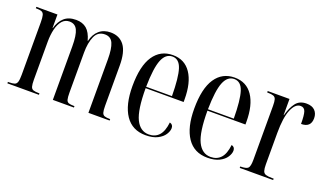

<svg xmlns="http://www.w3.org/2000/svg" viewBox="-60 -897 2121 1258"><g transform="rotate(20 1000.0 -268.0)"><path d="M21 0V-10H27Q53 -10 66.5 -14.5Q80 -19 85 -35Q90 -51 90 -84V-450Q90 -484 85.5 -500Q81 -516 68 -521Q55 -526 30 -526H28V-536H175V-442H177Q190 -490 220.5 -517.5Q251 -545 303 -545Q348 -545 376.5 -521Q405 -497 420 -442H422Q433 -490 464.5 -517.5Q496 -545 544 -545Q606 -545 639.5 -500.5Q673 -456 673 -361V-81Q673 -49 677.5 -34Q682 -19 695 -14.5Q708 -10 732 -10H734V0H586V-373Q586 -447 570 -483.5Q554 -520 513 -520Q464 -520 444 -474.5Q424 -429 424 -361V-83Q424 -50 428 -34.5Q432 -19 444.5 -14.5Q457 -10 481 -10H485V0H338V-373Q338 -451 321.5 -485.5Q305 -520 266 -520Q235 -520 215 -496.5Q195 -473 185.5 -434Q176 -395 176 -347V-82Q176 -50 180.5 -34.5Q185 -19 198.5 -14.5Q212 -10 239 -10H241V0Z M987 10Q894 10 845.5 -61.5Q797 -133 797 -263Q797 -404 844.5 -474.5Q892 -545 978 -545Q1060 -545 1104 -480Q1148 -415 1148 -298V-280H883Q883 -129 914 -65.5Q945 -2 1005 -2Q1049 -2 1075.5 -31Q1102 -60 1109 -123Q1133 -117 1133 -92Q1133 -71 1117.5 -47Q1102 -23 1069.5 -6.5Q1037 10 987 10ZM1063 -290Q1062 -420 1043.5 -477.5Q1025 -535 978 -535Q931 -535 908 -478Q885 -421 883 -290Z M1418 10Q1325 10 1276.5 -61.5Q1228 -133 1228 -263Q1228 -404 1275.5 -474.5Q1323 -545 1409 -545Q1491 -545 1535 -480Q1579 -415 1579 -298V-280H1314Q1314 -129 1345 -65.5Q1376 -2 1436 -2Q1480 -2 1506.5 -31Q1533 -60 1540 -123Q1564 -117 1564 -92Q1564 -71 1548.5 -47Q1533 -23 1500.5 -6.5Q1468 10 1418 10ZM1494 -290Q1493 -420 1474.5 -477.5Q1456 -535 1409 -535Q1362 -535 1339 -478Q1316 -421 1314 -290Z M1641 0V-10H1642Q1683 -10 1695 -22.5Q1707 -35 1707 -81V-456Q1707 -487 1702.5 -501.5Q1698 -516 1684.5 -521Q1671 -526 1644 -526H1641V-536H1793V-424H1795Q1809 -478 1834.5 -512Q1860 -546 1909 -546Q1948 -546 1968 -525.5Q1988 -505 1988 -472Q1988 -408 1920 -408Q1920 -470 1911.5 -494Q1903 -518 1878 -518Q1841 -518 1817.5 -462.5Q1794 -407 1794 -300V-81Q1794 -51 1799 -35.5Q1804 -20 1819 -15Q1834 -10 1863 -10H1874V0Z"/></g></svg>

Font: Noto Serif Display ExtraCondensed
Style: Regular
Weight: 400
Width: 2
Designer: Monotype Design Team
Foundry: Monotype Imaging Inc.
Version: Version 2.009